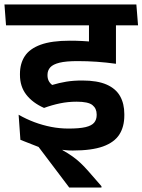

<svg xmlns="http://www.w3.org/2000/svg" viewBox="-40 -658 639 861"><path d="M315 -544.5H569L562 -638H308ZM479.5 -577H359.5V-471.5L479.5 -471ZM579 -544.5 571.5 -638H-20L-13 -544.5ZM359 -571V-402L480 -375.5V-571ZM415 183V177L357 110.5Q339 90 322 73.8Q305 57.5 285.2 43.5Q265.5 29.5 240 15V-9.5L51.5 -31L133 1L270.5 183ZM43.5 -143.5 51.5 -31 150 -6.5Q179.5 2 214.8 9.5Q250 17 286 17Q371 17 421.8 -1.2Q472.5 -19.5 495 -54.5Q517.5 -89.5 517.5 -140.5V-146.5Q517.5 -193 498.5 -226.8Q479.5 -260.5 438 -278.8Q396.5 -297 329 -297Q289.5 -297 257.5 -291.8Q225.5 -286.5 194 -277Q183.5 -285 178.2 -295.8Q173 -306.5 173 -320V-322.5Q173 -342 185.2 -355.8Q197.5 -369.5 226.8 -376.8Q256 -384 307.5 -384Q352 -384 394.5 -381Q437 -378 480 -372V-456Q428 -465 378.5 -470.2Q329 -475.5 273 -475.5Q191.5 -475.5 142.2 -457.5Q93 -439.5 71.2 -406.2Q49.5 -373 49.5 -326.5V-322.5Q49.5 -270 77.8 -233.5Q106 -197 157.5 -174Q193 -187 229 -194.5Q265 -202 304 -202Q355.5 -202 374.5 -186.8Q393.5 -171.5 393.5 -145V-142Q393.5 -121.5 382.2 -108Q371 -94.5 343.8 -88Q316.5 -81.5 267.5 -81.5Q227.5 -81.5 189.2 -89Q151 -96.5 114.2 -110.2Q77.5 -124 43.5 -143.5Z"/></svg>

Font: Anek Devanagari Medium SemiBold
Style: Regular
Weight: 600
Version: Version 1.003